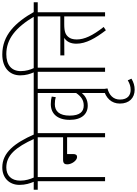

<svg xmlns="http://www.w3.org/2000/svg" viewBox="220 -1156 1194 1674"><g transform="rotate(-90 817.0 -319.0)"><path d="M74 -587V0H110V-587H196V-622H106C93 -651 79 -692 79 -739C79 -819 126 -861 194 -861C298 -861 369 -783 445 -615H484C407 -789 324 -896 194 -896C104 -896 42 -836 42 -746C42 -694 56 -652 69 -622H0V-587Z M184 -622V-587H457V-366H260C230 -366 221 -352 221 -330C221 -290 255 -244 285 -244C302 -244 311 -254 311 -279V-331H457V0H493V-587H579V-622Z M966 -587V-622H567V-587H843V-252C812 -207 780 -186 734 -186C682 -186 646 -218 646 -308C646 -398 684 -438 746 -438C771 -438 790 -435 807 -430L812 -465C792 -470 773 -473 746 -473C664 -473 609 -417 609 -308C609 -205 659 -151 733 -151C786 -151 819 -175 843 -202V0H879V-587Z M968 230 954 198C923 216 901 223 870 223C827 223 786 200 786 130C786 72 824 36 883 21L878 -13C799 5 751 56 751 129C751 211 800 258 872 258C906 258 937 249 968 230Z M1028 -587V0H1064V-587H1150V-622H1060C1047 -650 1034 -688 1034 -735C1034 -816 1088 -861 1182 -861C1312 -861 1413 -782 1512 -615H1553C1458 -784 1347 -896 1179 -896C1067 -896 997 -835 997 -740C997 -690 1010 -652 1023 -622H954V-587Z M1390 7 1419 -12C1343 -109 1310 -180 1310 -247C1310 -280 1318 -304 1331 -319C1351 -344 1376 -356 1443 -356H1511V0H1547V-587H1634V-622H1138V-587H1511V-390H1171V-355L1324 -356C1293 -337 1273 -303 1273 -250C1273 -166 1321 -83 1390 7Z"/></g></svg>

Font: Noto Sans ExtraCondensed ExtraLight
Style: Regular
Weight: 200
Width: 2
Designer: Monotype Design Team
Foundry: Monotype Imaging Inc.
Version: Version 2.013